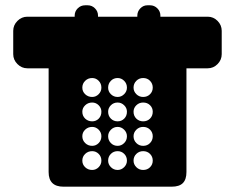

<svg xmlns="http://www.w3.org/2000/svg" viewBox="-20 -703 885 723"><path d="M584 -640.1H762.2Q783.7 -640.1 799.3 -624.3Q814.9 -608.4 814.9 -586.9V-499Q814.9 -477.5 799.3 -461.7Q783.7 -445.8 762.2 -445.8H682.1V-55.2Q682.1 -27.3 668.7 -13.7Q655.3 0 626 0H219.2Q163.1 0 163.1 -55.2V-445.8H83Q61.5 -445.8 45.7 -461.7Q29.8 -477.5 29.8 -499V-586.9Q29.8 -608.4 45.7 -624.3Q61.5 -640.1 83 -640.1H261.2V-644Q261.2 -660.2 272.7 -671.6Q284.2 -683.1 300.8 -683.1H310.1Q326.2 -683.1 337.6 -671.6Q349.1 -660.2 349.1 -644V-640.1H497.1V-644Q497.1 -659.7 508.3 -671.4Q519.5 -683.1 535.2 -683.1H544.9Q561 -683.1 572.5 -671.6Q584 -660.2 584 -644ZM327.1 -63Q341.3 -63 351.6 -73.5Q361.8 -84 361.8 -98.1Q361.8 -113.3 351.6 -123.5Q341.3 -133.8 327.1 -133.8Q311.5 -133.8 300.8 -123.5Q290 -113.3 290 -98.1Q290 -83.5 300.8 -73.2Q311.5 -63 327.1 -63ZM327.1 -153.8Q341.3 -153.8 351.6 -164.3Q361.8 -174.8 361.8 -189.9Q361.8 -204.1 351.6 -214.6Q341.3 -225.1 327.1 -225.1Q311.5 -225.1 300.8 -214.8Q290 -204.6 290 -189.9Q290 -174.8 300.8 -164.3Q311.5 -153.8 327.1 -153.8ZM327.1 -246.1Q341.8 -246.1 351.8 -256.3Q361.8 -266.6 361.8 -282.2Q361.8 -296.4 351.6 -306.6Q341.3 -316.9 327.1 -316.9Q311.5 -316.9 300.8 -306.6Q290 -296.4 290 -282.2Q290 -266.6 300.8 -256.3Q311.5 -246.1 327.1 -246.1ZM327.1 -337.9Q341.3 -337.9 351.6 -348.4Q361.8 -358.9 361.8 -373Q361.8 -388.2 351.6 -398.7Q341.3 -409.2 327.1 -409.2Q311.5 -409.2 300.8 -398.7Q290 -388.2 290 -373Q290 -358.4 300.8 -348.1Q311.5 -337.9 327.1 -337.9ZM422.9 -63Q437 -63 447.5 -73.5Q458 -84 458 -98.1Q458 -113.3 447.8 -123.5Q437.5 -133.8 422.9 -133.8Q407.7 -133.8 397.5 -123.5Q387.2 -113.3 387.2 -98.1Q387.2 -84 397.7 -73.5Q408.2 -63 422.9 -63ZM422.9 -153.8Q437 -153.8 447.5 -164.3Q458 -174.8 458 -189.9Q458 -204.1 447.5 -214.6Q437 -225.1 422.9 -225.1Q408.2 -225.1 397.7 -214.6Q387.2 -204.1 387.2 -189.9Q387.2 -174.8 397.5 -164.3Q407.7 -153.8 422.9 -153.8ZM422.9 -246.1Q437.5 -246.1 447.8 -256.3Q458 -266.6 458 -282.2Q458 -296.4 447.5 -306.6Q437 -316.9 422.9 -316.9Q407.7 -316.9 397.5 -306.6Q387.2 -296.4 387.2 -282.2Q387.2 -266.6 397.5 -256.3Q407.7 -246.1 422.9 -246.1ZM422.9 -337.9Q437 -337.9 447.5 -348.4Q458 -358.9 458 -373Q458 -388.2 447.5 -398.7Q437 -409.2 422.9 -409.2Q407.7 -409.2 397.5 -398.7Q387.2 -388.2 387.2 -373Q387.2 -358.4 397.7 -348.1Q408.2 -337.9 422.9 -337.9ZM519 -63Q534.7 -63 544.9 -73.2Q555.2 -83.5 555.2 -98.1Q555.2 -113.3 544.9 -123.5Q534.7 -133.8 519 -133.8Q503.9 -133.8 493.4 -123.5Q482.9 -113.3 482.9 -98.1Q482.9 -84 493.4 -73.5Q503.9 -63 519 -63ZM519 -153.8Q534.7 -153.8 544.9 -164.3Q555.2 -174.8 555.2 -189.9Q555.2 -204.6 544.9 -214.8Q534.7 -225.1 519 -225.1Q503.9 -225.1 493.4 -214.6Q482.9 -204.1 482.9 -189.9Q482.9 -174.8 493.4 -164.3Q503.9 -153.8 519 -153.8ZM519 -246.1Q534.7 -246.1 544.9 -256.3Q555.2 -266.6 555.2 -282.2Q555.2 -296.9 544.9 -306.9Q534.7 -316.9 519 -316.9Q503.9 -316.9 493.4 -306.6Q482.9 -296.4 482.9 -282.2Q482.9 -266.6 493.4 -256.3Q503.9 -246.1 519 -246.1ZM519 -337.9Q534.7 -337.9 544.9 -348.1Q555.2 -358.4 555.2 -373Q555.2 -388.2 544.9 -398.7Q534.7 -409.2 519 -409.2Q503.9 -409.2 493.4 -398.7Q482.9 -388.2 482.9 -373Q482.9 -358.9 493.4 -348.4Q503.9 -337.9 519 -337.9Z"/></svg>

Font: Modern Pictograms
Style: Normal
Weight: 400
Designer: John Caserta
Foundry: John Caserta
Version: 1.000